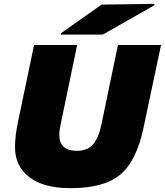

<svg xmlns="http://www.w3.org/2000/svg" viewBox="-20 -964 857 998"><path d="M726 -300Q690 -128 606 -57Q522 14 347 14Q206 14 132 -43.5Q58 -101 58 -198Q58 -259 74 -333L157 -730H381L295 -316Q288 -283 288 -265Q288 -180 379 -180Q434 -180 463 -213Q492 -246 507 -316L593 -730H817ZM296 -784 298 -792 508 -940 783 -944 781 -936 514 -784Z"/></svg>

Font: Nacelle Black
Style: Italic
Weight: 900
Italic angle: -12°
Designer: Sora Sagano
Foundry: Sora Sagano
Version: Version 1.000;FEAKit 1.0